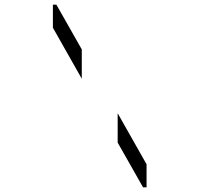

<svg xmlns="http://www.w3.org/2000/svg" viewBox="-20 -912 856 824"><path d="M331 -700V-574L207 -793V-892H222ZM485 -300V-426L609 -207V-108H594Z"/></svg>

Font: DSEG14 Classic Mini
Style: Light
Weight: 300
Designer: Keshikan(Twitter:@keshinomi_88pro)
Version: Version 0.46